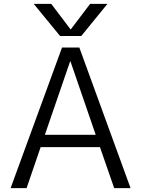

<svg xmlns="http://www.w3.org/2000/svg" viewBox="-20 -977 733 997"><path d="M348 -825 448 -957H538L402 -790H292L155 -957H246L346 -825ZM346 -658H344L213 -277H477ZM499 -213H191L118 0H35L302 -730H392L658 0H573Z"/></svg>

Font: M PLUS 1p
Style: Regular
Weight: 400
Version: Version 1.062